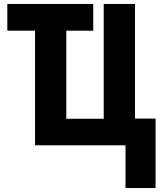

<svg xmlns="http://www.w3.org/2000/svg" viewBox="-20 -734 824 970"><path d="M614 216V0H157V-579H17V-714H451V-579H315V-134H504V-714H662V-135H766V216Z"/></svg>

Font: Noto Sans Condensed ExtraBold
Style: Regular
Weight: 800
Width: 3
Designer: Monotype Design Team
Foundry: Monotype Imaging Inc.
Version: Version 2.013; ttfautohint (v1.8.4.7-5d5b)